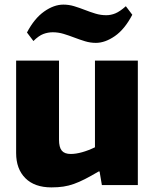

<svg xmlns="http://www.w3.org/2000/svg" viewBox="-20 -803 671 833"><path d="M203 10Q130 10 90 -30Q50 -70 50 -139V-540H236V-197Q236 -164 248 -149.5Q260 -135 287 -135Q309 -135 336 -142.5Q363 -150 392 -164V-540H578V0H422L412 -59H408Q374 -39 348.5 -26Q323 -13 300.5 -5Q278 3 255 6.5Q232 10 203 10ZM97 -662Q129 -723 171.5 -753Q214 -783 255 -783Q279 -783 302 -776Q325 -769 348 -760Q371 -751 394 -744Q417 -737 441 -737Q461 -737 480.5 -745Q500 -753 526 -776L554 -739Q521 -676 478.5 -646.5Q436 -617 396 -617Q372 -617 349 -624Q326 -631 302.5 -640Q279 -649 256 -656Q233 -663 209 -663Q188 -663 168 -655.5Q148 -648 125 -625Z"/></svg>

Font: Encode Sans Narrow
Style: ExtraBold
Weight: 800
Designer: Pablo Impallari, Andres Torresi
Foundry: Pablo Impallari, Andres Torresi
Version: Version 1.000; ttfautohint (v1.00) -l 8 -r 50 -G 200 -x 14 -